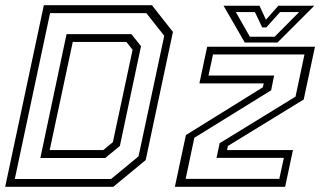

<svg xmlns="http://www.w3.org/2000/svg" viewBox="-32 -720 1234 740"><path d="M-12 0 137 -700H553.5L634.5 -597L529.5 -103L404.5 0ZM159.5 -141.5H366L403 -172L479 -528L455 -558.5H248.5ZM25 -30H396L502 -117.5L601 -582L532 -669.5H161ZM123.5 -111 224.5 -588.5H474.5L511.5 -542L430 -157.5L373.5 -111ZM683.5 -30.5H1044.5L1062 -111.5H802.5L814.5 -168L1107 -347.5L1141.5 -510H789L771.5 -429H1024.5L1013 -372L717 -189ZM642 0 684.5 -199.5 981 -383.5 984.5 -398.5H736.5L766.5 -540H1182L1138.5 -336.5L846.5 -157.5L843 -141.5H1097L1067 0ZM911.5 -556 829.5 -698H968L993 -644L1041 -698H1179.5L1037.5 -556ZM931 -578.5H1026.5L1121 -673.5H1047.5L994.5 -614.5H978.5L950.5 -673.5H877Z"/></svg>

Font: Tourney Light
Style: Italic
Weight: 300
Italic angle: -12°
Version: Version 1.015